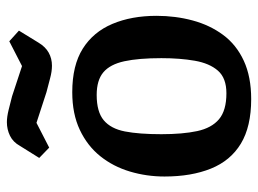

<svg xmlns="http://www.w3.org/2000/svg" viewBox="-116 -622 750 558"><g transform="rotate(-90 259.0 -343.0)"><path d="M250 12Q170 12 120.5 -18Q71 -48 48 -105Q25 -162 25 -240Q25 -292 39.5 -340.5Q54 -389 84 -426.5Q114 -464 160.5 -486Q207 -508 270 -508Q348 -508 396.5 -477.5Q445 -447 468.5 -391.5Q492 -336 492 -263Q492 -208 478.5 -158Q465 -108 436.5 -69.5Q408 -31 361.5 -9.5Q315 12 250 12ZM267 -60Q311 -60 332.5 -84.5Q354 -109 361.5 -152Q369 -195 369 -249Q369 -315 360 -356.5Q351 -398 328 -417.5Q305 -437 262 -437Q213 -437 188.5 -416.5Q164 -396 156 -355Q148 -314 148 -249Q148 -187 157 -145Q166 -103 191.5 -81.5Q217 -60 267 -60ZM347 -567Q330 -567 310 -572.5Q290 -578 270 -583L181 -612L109 -575L79 -604L114 -660Q125 -680 143.5 -689Q162 -698 183 -698Q198 -698 218.5 -693Q239 -688 258 -683L346 -654L418 -691L449 -663L414 -606Q402 -586 385 -576.5Q368 -567 347 -567Z"/></g></svg>

Font: Faustina SemiBold
Style: Regular
Weight: 600
Designer: Alfonso Garcia
Foundry: http://www.omnibus-type.com
Version: Version 1.200